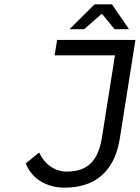

<svg xmlns="http://www.w3.org/2000/svg" viewBox="-20 -843 640 875"><path d="M296.9 -710 411.1 -823.2H490.2L567.9 -710H502L445.8 -778.8H441.9L363.8 -710ZM273.9 12.2Q214.8 12.2 167.5 -15.4Q120.1 -43 97.2 -98.1L158.2 -147.9Q179.2 -105 212.2 -83Q245.1 -61 284.2 -61Q355 -61 393.6 -98.6Q432.1 -136.2 444.8 -217.8L503.9 -590.8H229L240.2 -661.1H597.2L525.9 -210.9Q519.5 -172.9 507.8 -140.4Q496.1 -107.9 475.6 -79.3Q455.1 -50.8 427.5 -30.8Q399.9 -10.7 360.8 0.7Q321.8 12.2 273.9 12.2Z"/></svg>

Font: Office Code Pro D Italic
Style: Regular
Weight: 400
Italic angle: -9°
Designer: Nathan Rutzky & Paul D. Hunt
Foundry: Adobe Systems Incorporated
Version: Version 1.004;PS 001.004;hotconv 1.0.70;makeotf.lib2.5.58329